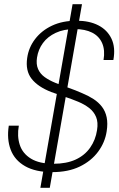

<svg xmlns="http://www.w3.org/2000/svg" viewBox="-20 -811 571 918"><path d="M173 87 327 -791H372L218 87ZM229 12Q150 12 100 -16.5Q50 -45 31 -95.5Q12 -146 22 -210H70Q61 -160 74.5 -118.5Q88 -77 128 -52.5Q168 -28 236 -28Q298 -28 341.5 -48Q385 -68 411 -105Q437 -142 444 -189Q450 -226 439.5 -251.5Q429 -277 406.5 -294.5Q384 -312 354 -324.5Q324 -337 291 -348Q258 -359 225 -371Q161 -396 131 -434.5Q101 -473 110 -534Q117 -584 148 -624.5Q179 -665 229 -688.5Q279 -712 346 -712Q407 -712 450 -690Q493 -668 513 -626Q533 -584 522 -524H475Q483 -571 468.5 -604.5Q454 -638 420.5 -655Q387 -672 337 -672Q285 -672 246.5 -654Q208 -636 185.5 -605.5Q163 -575 157 -536Q152 -504 162 -481Q172 -458 193.5 -442.5Q215 -427 244.5 -415Q274 -403 307 -391.5Q340 -380 374 -365Q403 -353 427 -337.5Q451 -322 467.5 -300.5Q484 -279 490 -250Q496 -221 490 -183Q482 -130 449 -85.5Q416 -41 361 -14.5Q306 12 229 12Z"/></svg>

Font: DM Sans 36pt ExtraLight
Style: Italic
Weight: 250
Italic angle: -10°
Designer: Colophon Foundry, Jonny Pinhorn
Foundry: Colophon Foundry
Version: Version 4.004;gftools[0.9.30]